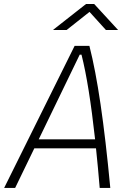

<svg xmlns="http://www.w3.org/2000/svg" viewBox="-32 -918 638 938"><path d="M-11.7 0H42L135.7 -193.4H437C443.4 -133.8 449.2 -69.3 455.1 0H506.8C476.6 -319.8 444.3 -538.1 404.8 -693.8H332.5ZM157.2 -237.3 357.4 -650.9H366.2C391.6 -550.3 412.6 -417 432.6 -237.3ZM226.6 -771.5H293.5L405.3 -859.9L485.4 -771.5H544.9L428.2 -898.4H388.2Z"/></svg>

Font: Cascadia Code PL ExtraLight
Style: Italic
Weight: 200
Italic angle: -10°
Monospace: yes
Designer: Aaron Bell
Foundry: Saja Typeworks
Version: Version 2404.023